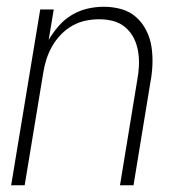

<svg xmlns="http://www.w3.org/2000/svg" viewBox="-20 -548 540 568"><path d="M13 0 99 -520H139L124 -430Q137 -452 154 -471.5Q171 -491 193 -504Q215 -517 239 -522.5Q263 -528 287 -528Q314 -528 339 -521Q364 -514 382.5 -497.5Q401 -481 412.5 -458.5Q424 -436 428 -410.5Q432 -385 431 -358Q430 -331 425 -305L375 0H335L386 -311Q390 -332 391 -353.5Q392 -375 388.5 -396Q385 -417 376 -435Q367 -453 351.5 -466.5Q336 -480 316 -485.5Q296 -491 274 -491Q254 -491 234 -487Q214 -483 195 -472.5Q176 -462 160.5 -446Q145 -430 134.5 -411.5Q124 -393 117.5 -373Q111 -353 108 -333L53 0Z"/></svg>

Font: Iosevka Extralight
Style: Italic
Weight: 200
Italic angle: -9°
Monospace: yes
Designer: Belleve Invis
Foundry: Belleve Invis
Version: Version 32.5.0; ttfautohint (v1.8.4)